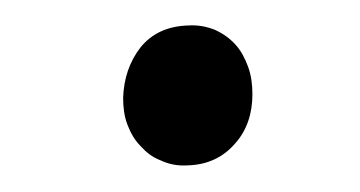

<svg xmlns="http://www.w3.org/2000/svg" viewBox="-20 -431 281 150"><path d="M76.2 -354.5C76.2 -347.2 77.1 -339.8 79.6 -333.5C82 -327.1 85.4 -321.3 89.8 -316.9C94.2 -312 99.1 -308.1 105.5 -305.7C111.8 -302.7 118.7 -301.3 126.5 -301.8C142.1 -302.2 154.3 -308.1 163.6 -318.8C172.9 -329.1 177.2 -342.3 177.2 -357.4C177.2 -364.7 176.3 -372.1 173.8 -378.9C171.4 -385.3 168.5 -391.1 164.1 -396C159.7 -400.9 154.3 -404.8 147.9 -407.7C141.6 -410.2 134.8 -411.6 127 -411.1C110.8 -410.6 98.6 -404.8 89.8 -394C81.1 -382.8 76.7 -369.6 76.2 -354.5Z"/></svg>

Font: Roboto Condensed
Style: Italic
Weight: 400
Designer: Google
Version: Version 1.000;PS 001.000;hotconv 1.0.88;makeotf.lib2.5.64775